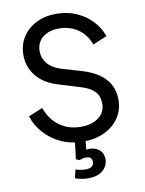

<svg xmlns="http://www.w3.org/2000/svg" viewBox="-104 -829 854 1131"><g transform="rotate(-10 323.0 -263.5)"><path d="M339 12Q412 12 467.5 -14.5Q523 -41 554.5 -88Q586 -135 586 -196Q586 -342 408 -397L283 -434Q230 -451 204 -483.5Q178 -516 178 -556Q178 -608 215 -638.5Q252 -669 312 -669Q377 -669 425.5 -636Q474 -603 497 -541L581 -576Q564 -627 525.5 -668Q487 -709 432.5 -733Q378 -757 311 -757Q244 -757 191.5 -730.5Q139 -704 109.5 -657.5Q80 -611 80 -550Q80 -480 123 -426Q166 -372 247 -347L384 -305Q434 -290 461 -263Q488 -236 488 -189Q488 -137 447.5 -106.5Q407 -76 341 -76Q269 -76 215 -114.5Q161 -153 135 -225L50 -190Q68 -133 109 -87.5Q150 -42 209 -15Q268 12 339 12ZM331 230Q389 230 419.5 202.5Q450 175 450 136Q450 101 426 80.5Q402 60 367 60Q358 60 348 62L354 0H291L278 107L299 116Q317 107 339 107Q374 107 374 139Q374 176 325 176Q313 176 296 173.5Q279 171 265 166L253 216Q269 223 291 226.5Q313 230 331 230Z"/></g></svg>

Font: Plus Jakarta Sans Medium
Style: Regular
Weight: 500
Designer: Gumpita Rahayu
Foundry: Tokotype
Version: Version 2.004; ttfautohint (v1.8.3)